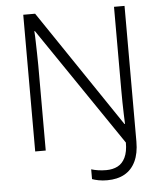

<svg xmlns="http://www.w3.org/2000/svg" viewBox="-59 -766 848 999"><g transform="rotate(-5 364.5 -266.0)"><path d="M460 182Q436 182 415.5 178Q395 174 382 169V118Q398 123 418 126Q438 129 460 129Q494 129 519.5 116Q545 103 559.5 73Q574 43 574 -5L153 -624H150Q152 -600 152.5 -570Q153 -540 154 -508.5Q155 -477 155 -445V0H100V-714H162L575 -102H578Q577 -125 576 -154.5Q575 -184 574.5 -215.5Q574 -247 574 -277V-714H629V-5Q629 56 609 98Q589 140 551.5 161Q514 182 460 182Z"/></g></svg>

Font: Noto Sans Armenian Light
Style: Regular
Weight: 300
Designer: Monotype Design Team
Foundry: Monotype Imaging Inc.
Version: Version 2.007